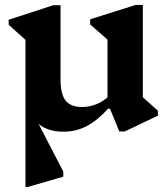

<svg xmlns="http://www.w3.org/2000/svg" viewBox="-20 -519 675 777"><path d="M83 -173H112V-64L236 175V196L91 238H83ZM237 14Q162 14 122.5 -30.5Q83 -75 83 -161V-402L126 -319L15 -419V-439L196 -498H225V-196Q225 -138 245.5 -112Q266 -86 312 -86Q346 -86 375.5 -99.5Q405 -113 431 -140V-80H418Q375 -32 331.5 -9Q288 14 237 14ZM463 13 425 -79H415V-403L458 -321L345 -420V-441L529 -499H558V-95L515 -164L619 -71V-51L485 13Z"/></svg>

Font: Platypi Light SemiBold
Style: Regular
Weight: 600
Version: Version 1.200